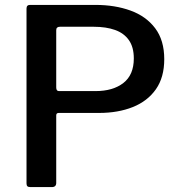

<svg xmlns="http://www.w3.org/2000/svg" viewBox="-20 -762 738 782"><path d="M649 -521Q649 -447 615 -398.5Q581 -350 521 -326Q461 -302 383 -302H219Q209 -302 209 -292V-17Q209 0 191 0H104Q95 0 91.5 -3.5Q88 -7 88 -15V-727Q88 -742 102 -742H369Q448 -742 511.5 -719Q575 -696 612 -647Q649 -598 649 -521ZM525 -524Q525 -570 505 -598.5Q485 -627 448.5 -640Q412 -653 362 -653H224Q209 -653 209 -639V-406Q209 -391 220 -391H369Q440 -391 482.5 -424Q525 -457 525 -524Z"/></svg>

Font: Libre Franklin Thin Medium
Style: Regular
Weight: 500
Version: Version 3.000